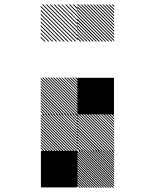

<svg xmlns="http://www.w3.org/2000/svg" viewBox="-20 -855 707 876"><path d="M500.8 -165.8 499.2 -167.5H500.8ZM500.8 -155 488.3 -167.5H494.2L500.8 -160.8ZM500.8 -144.2 477.5 -167.5H483.3L500.8 -150ZM500.8 -133.3 466.7 -167.5H472.5L500.8 -139.2ZM500.8 -122.5 455.8 -167.5H461.7L500.8 -128.3ZM500.8 -111.7 445 -167.5H450.8L500.8 -117.5ZM500.8 -100.8 434.2 -167.5H440L500.8 -106.7ZM500.8 -90 423.3 -167.5H429.2L500.8 -95.8ZM500.8 -79.2 412.5 -167.5H418.3L500.8 -85ZM500.8 -68.3 401.7 -167.5H407.5L500.8 -74.2ZM500.8 -57.5 390.8 -167.5H396.7L500.8 -63.3ZM500.8 -46.7 380 -167.5H385.8L500.8 -52.5ZM500.8 -35.8 369.2 -167.5H375L500.8 -41.7ZM500.8 -25 358.3 -167.5H364.2L500.8 -30.8ZM500.8 -14.2 347.5 -167.5H353.3L500.8 -20ZM500.8 -3.3 336.7 -167.5H342.5L500.8 -9.2ZM494.2 0.8 332.5 -160.8V-166.7L500 0.8ZM483.3 0.8 332.5 -150V-155.8L489.2 0.8ZM472.5 0.8 332.5 -139.2V-145L478.3 0.8ZM461.7 0.8 332.5 -128.3V-134.2L467.5 0.8ZM450.8 0.8 332.5 -117.5V-123.3L456.7 0.8ZM440 0.8 332.5 -106.7V-112.5L445.8 0.8ZM429.2 0.8 332.5 -95.8V-101.7L435 0.8ZM418.3 0.8 332.5 -85V-90.8L424.2 0.8ZM407.5 0.8 332.5 -74.2V-80L413.3 0.8ZM396.7 0.8 332.5 -63.3V-69.2L402.5 0.8ZM385.8 0.8 332.5 -52.5V-58.3L391.7 0.8ZM375 0.8 332.5 -41.7V-47.5L380.8 0.8ZM364.2 0.8 332.5 -30.8V-36.7L370 0.8ZM353.3 0.8 332.5 -20V-25.8L359.2 0.8ZM342.5 0.8 332.5 -9.2V-15L348.3 0.8ZM500.8 -167.5H505L500.8 -171.7ZM500.8 -321.7 488.3 -334.2H494.2L500.8 -327.5ZM500.8 -309.2 475.8 -334.2H481.7L500.8 -315ZM500.8 -296.7 463.3 -334.2H469.2L500.8 -302.5ZM500.8 -284.2 450.8 -334.2H456.7L500.8 -290ZM500.8 -271.7 438.3 -334.2H444.2L500.8 -277.5ZM500.8 -259.2 425.8 -334.2H430.8L500.8 -264.2ZM500.8 -246.7 413.3 -334.2H419.2L500.8 -252.5ZM500.8 -234.2 400.8 -334.2H406.7L500.8 -240ZM500.8 -221.7 388.3 -334.2H394.2L500.8 -227.5ZM500.8 -209.2 375.8 -334.2H381.7L500.8 -215ZM500.8 -196.7 363.3 -334.2H369.2L500.8 -202.5ZM500.8 -184.2 350.8 -334.2H356.7L500.8 -190ZM500.8 -171.7 338.3 -334.2H344.2L500.8 -177.5ZM494.2 -165.8 332.5 -327.5V-333.3L500 -165.8ZM481.7 -165.8 332.5 -315V-320.8L487.5 -165.8ZM469.2 -165.8 332.5 -302.5V-308.3L475 -165.8ZM456.7 -165.8 332.5 -290V-295.8L462.5 -165.8ZM444.2 -165.8 332.5 -277.5V-283.3L450 -165.8ZM430.8 -165.8 332.5 -264.2V-270.8L437.5 -165.8ZM419.2 -165.8 332.5 -252.5V-258.3L425 -165.8ZM406.7 -165.8 332.5 -240V-245.8L412.5 -165.8ZM394.2 -165.8 332.5 -227.5V-233.3L400 -165.8ZM381.7 -165.8 332.5 -215V-220.8L387.5 -165.8ZM369.2 -165.8 332.5 -202.5V-208.3L375 -165.8ZM356.7 -165.8 332.5 -190V-195.8L362.5 -165.8ZM344.2 -165.8 332.5 -177.5V-183.3L350 -165.8ZM334.2 -321.7 321.7 -334.2H327.5L334.2 -327.5ZM334.2 -309.2 309.2 -334.2H315L334.2 -315ZM334.2 -296.7 296.7 -334.2H302.5L334.2 -302.5ZM334.2 -284.2 284.2 -334.2H290L334.2 -290ZM334.2 -271.7 271.7 -334.2H277.5L334.2 -277.5ZM334.2 -259.2 259.2 -334.2H264.2L334.2 -264.2ZM334.2 -246.7 246.7 -334.2H252.5L334.2 -252.5ZM334.2 -234.2 234.2 -334.2H240L334.2 -240ZM334.2 -221.7 221.7 -334.2H227.5L334.2 -227.5ZM334.2 -209.2 209.2 -334.2H215L334.2 -215ZM334.2 -196.7 196.7 -334.2H202.5L334.2 -202.5ZM334.2 -184.2 184.2 -334.2H190L334.2 -190ZM334.2 -171.7 171.7 -334.2H177.5L334.2 -177.5ZM327.5 -165.8 165.8 -327.5V-333.3L333.3 -165.8ZM315 -165.8 165.8 -315V-320.8L320.8 -165.8ZM302.5 -165.8 165.8 -302.5V-308.3L308.3 -165.8ZM290 -165.8 165.8 -290V-295.8L295.8 -165.8ZM277.5 -165.8 165.8 -277.5V-283.3L283.3 -165.8ZM264.2 -165.8 165.8 -264.2V-270.8L270.8 -165.8ZM252.5 -165.8 165.8 -252.5V-258.3L258.3 -165.8ZM240 -165.8 165.8 -240V-245.8L245.8 -165.8ZM227.5 -165.8 165.8 -227.5V-233.3L233.3 -165.8ZM215 -165.8 165.8 -215V-220.8L220.8 -165.8ZM202.5 -165.8 165.8 -202.5V-208.3L208.3 -165.8ZM190 -165.8 165.8 -190V-195.8L195.8 -165.8ZM177.5 -165.8 165.8 -177.5V-183.3L183.3 -165.8ZM334.2 -488.3 321.7 -500.8H327.5L334.2 -494.2ZM334.2 -475.8 309.2 -500.8H315L334.2 -481.7ZM334.2 -463.3 296.7 -500.8H302.5L334.2 -469.2ZM334.2 -450.8 284.2 -500.8H290L334.2 -456.7ZM334.2 -438.3 271.7 -500.8H277.5L334.2 -444.2ZM334.2 -425.8 259.2 -500.8H264.2L334.2 -430.8ZM334.2 -413.3 246.7 -500.8H252.5L334.2 -419.2ZM334.2 -400.8 234.2 -500.8H240L334.2 -406.7ZM334.2 -388.3 221.7 -500.8H227.5L334.2 -394.2ZM334.2 -375.8 209.2 -500.8H215L334.2 -381.7ZM334.2 -363.3 196.7 -500.8H202.5L334.2 -369.2ZM334.2 -350.8 184.2 -500.8H190L334.2 -356.7ZM334.2 -338.3 171.7 -500.8H177.5L334.2 -344.2ZM327.5 -332.5 165.8 -494.2V-500L333.3 -332.5ZM315 -332.5 165.8 -481.7V-487.5L320.8 -332.5ZM302.5 -332.5 165.8 -469.2V-475L308.3 -332.5ZM290 -332.5 165.8 -456.7V-462.5L295.8 -332.5ZM277.5 -332.5 165.8 -444.2V-450L283.3 -332.5ZM264.2 -332.5 165.8 -430.8V-437.5L270.8 -332.5ZM252.5 -332.5 165.8 -419.2V-425L258.3 -332.5ZM240 -332.5 165.8 -406.7V-412.5L245.8 -332.5ZM227.5 -332.5 165.8 -394.2V-400L233.3 -332.5ZM215 -332.5 165.8 -381.7V-387.5L220.8 -332.5ZM202.5 -332.5 165.8 -369.2V-375L208.3 -332.5ZM190 -332.5 165.8 -356.7V-362.5L195.8 -332.5ZM177.5 -332.5 165.8 -344.2V-350L183.3 -332.5ZM500.8 -822.5 489.2 -834.2H495L500.8 -828.3ZM500.8 -808.3 475 -834.2H480.8L500.8 -814.2ZM500.8 -794.2 460.8 -834.2H466.7L500.8 -800ZM500.8 -780 446.7 -834.2H452.5L500.8 -785.8ZM500.8 -765.8 432.5 -834.2H438.3L500.8 -771.7ZM500.8 -751.7 418.3 -834.2H424.2L500.8 -757.5ZM500.8 -737.5 404.2 -834.2H410L500.8 -743.3ZM500.8 -723.3 390 -834.2H395.8L500.8 -729.2ZM500.8 -709.2 375.8 -834.2H381.7L500.8 -715ZM500.8 -695 361.7 -834.2H367.5L500.8 -700.8ZM500.8 -680.8 347.5 -834.2H353.3L500.8 -686.7ZM500.8 -666.7 333.3 -834.2H339.2L500.8 -672.5ZM487.5 -665.8 332.5 -820.8V-826.7L493.3 -665.8ZM473.3 -665.8 332.5 -806.7V-812.5L479.2 -665.8ZM459.2 -665.8 332.5 -792.5V-798.3L465 -665.8ZM445 -665.8 332.5 -778.3V-784.2L450.8 -665.8ZM430 -665.8 332.5 -763.3V-770L436.7 -665.8ZM416.7 -665.8 332.5 -750V-755.8L422.5 -665.8ZM402.5 -665.8 332.5 -735.8V-741.7L408.3 -665.8ZM388.3 -665.8 332.5 -721.7V-727.5L394.2 -665.8ZM374.2 -665.8 332.5 -707.5V-713.3L380 -665.8ZM360 -665.8 332.5 -693.3V-699.2L365.8 -665.8ZM345.8 -665.8 332.5 -679.2V-685L351.7 -665.8ZM334.2 -829.2 329.2 -834.2H334.2ZM334.2 -811.7 311.7 -834.2H317.5L334.2 -817.5ZM334.2 -794.2 294.2 -834.2H300L334.2 -800ZM334.2 -776.7 276.7 -834.2H282.5L334.2 -782.5ZM334.2 -759.2 259.2 -834.2H264.2L334.2 -764.2ZM334.2 -741.7 241.7 -834.2H247.5L334.2 -747.5ZM334.2 -724.2 224.2 -834.2H230L334.2 -730ZM334.2 -706.7 206.7 -834.2H212.5L334.2 -712.5ZM334.2 -689.2 189.2 -834.2H195L334.2 -695ZM334.2 -671.7 171.7 -834.2H177.5L334.2 -677.5ZM322.5 -665.8 165.8 -822.5V-828.3L328.3 -665.8ZM305 -665.8 165.8 -805V-810.8L310.8 -665.8ZM287.5 -665.8 165.8 -787.5V-793.3L293.3 -665.8ZM270 -665.8 165.8 -770V-775.8L275.8 -665.8ZM252.5 -665.8 165.8 -752.5V-758.3L258.3 -665.8ZM235 -665.8 165.8 -735V-740.8L240.8 -665.8ZM217.5 -665.8 165.8 -717.5V-723.3L223.3 -665.8ZM200 -665.8 165.8 -700V-705.8L205.8 -665.8ZM182.5 -665.8 165.8 -682.5V-688.3L188.3 -665.8ZM334.2 -834.2H335L334.2 -835ZM166.7 -166.7H333.3V0H166.7ZM333.3 -500H500V-333.3H333.3Z"/></svg>

Font: 0xA000-Pixelated-Mono
Style: Pixelated-Mono
Weight: 400
Version: Version 0.1